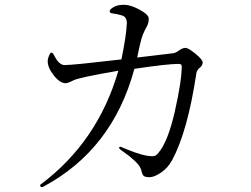

<svg xmlns="http://www.w3.org/2000/svg" viewBox="-20 -760 1040 796"><path d="M146.5 8.8Q146.5 5.9 148.4 4.9Q385.7 -172.9 470.7 -466.8Q306.6 -438.5 284.2 -426.8Q261.7 -415 252 -415Q228.5 -415 203.1 -447.3Q177.7 -479.5 177.7 -506.8Q177.7 -515.6 183.1 -528.8Q188.5 -542 193.4 -542Q198.2 -542 205.1 -529.3Q224.6 -490.2 248 -490.2Q282.2 -490.2 483.4 -513.7Q503.9 -613.3 505.9 -664.1Q505.9 -689.5 486.3 -695.8Q466.8 -702.1 442.4 -705.1Q434.6 -707 434.6 -713.9Q434.6 -720.7 450.7 -730.5Q466.8 -740.2 494.1 -740.2Q521.5 -740.2 559.1 -719.7Q596.7 -699.2 596.7 -682.6Q596.7 -665 588.9 -650.4Q580.1 -635.7 571.8 -615.2Q563.5 -594.7 548.8 -521.5L696.3 -539.1Q710 -541 723.6 -551.8Q737.3 -561.5 749 -561.5Q760.7 -561.5 790.5 -537.1Q820.3 -512.7 820.3 -501Q820.3 -489.3 808.6 -479.5Q795.9 -469.7 793.9 -455.1Q757.8 -214.8 693.4 -95.7Q675.8 -63.5 647.5 -44.4Q619.1 -25.4 600.6 -25.4Q581.1 -25.4 575.2 -31.2Q569.3 -37.1 565.4 -55.7Q560.5 -73.2 537.6 -94.2Q514.6 -115.2 494.1 -128.9Q473.6 -142.6 473.6 -147.5Q473.6 -151.4 480.5 -151.4L503.9 -141.6Q574.2 -112.3 612.3 -112.3Q627 -112.3 636.7 -126Q676.8 -173.8 705.1 -299.3Q733.4 -424.8 733.4 -485.4Q733.4 -495.1 720.7 -495.1Q673.8 -495.1 537.1 -474.6Q446.3 -138.7 158.2 14.6Q156.2 15.6 154.3 15.6Q146.5 15.6 146.5 8.8Z"/></svg>

Font: GenEi Koburi Mincho v6
Style: Regular
Weight: 400
Designer: o_tamon (Modified)
Foundry: o_tamon / Adobe Systems Incorporated
Version: Version 6.1